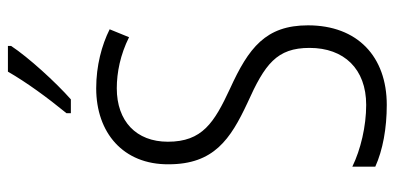

<svg xmlns="http://www.w3.org/2000/svg" viewBox="-276 -711 997 485"><g transform="rotate(-90 222.5 -468.5)"><path d="M349 -939V-947H284C257 -900 219 -848 179 -799V-788H214C257 -826 320 -895 349 -939ZM401 -189C401 -296 344 -339 241 -386C155 -426 107 -456 107 -543C107 -623 159 -672 242 -672C282 -672 327 -663 371 -641L391 -690C351 -710 299 -724 242 -724C130 -724 49 -656 50 -541C50 -427 113 -385 205 -342C303 -298 344 -268 344 -185C344 -98 291 -42 200 -42C146 -42 87 -56 44 -77V-19C86 0 141 10 200 10C322 10 401 -64 401 -189Z"/></g></svg>

Font: Noto Sans Armenian Condensed Light
Style: Regular
Weight: 300
Width: 3
Designer: Monotype Design Team
Foundry: Monotype Imaging Inc.
Version: Version 2.008